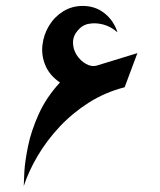

<svg xmlns="http://www.w3.org/2000/svg" viewBox="-20 -627 540 647"><path d="M60 0Q60 -11 62 -47Q64 -83 74.5 -134.5Q85 -186 110.5 -242.5Q136 -299 182 -349Q147 -373 133 -406.5Q119 -440 123 -475Q127 -510 145 -540Q163 -570 192.5 -588.5Q222 -607 259 -607Q301 -607 332 -582.5Q363 -558 376 -518Q353 -538 327.5 -544.5Q302 -551 281 -547Q259 -544 242.5 -525Q226 -506 226 -484Q226 -461 238.5 -441.5Q251 -422 270 -411.5Q289 -401 306 -406L443 -448L400 -333Q334 -316 279 -281Q224 -246 180.5 -199.5Q137 -153 106.5 -101Q76 -49 60 0Z"/></svg>

Font: Reem Kufi Medium
Style: Regular
Weight: 500
Designer: Khaled Hosny
Version: Version 1.001